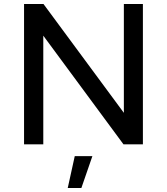

<svg xmlns="http://www.w3.org/2000/svg" viewBox="-20 -720 834 958"><path d="M598 -700H693V0H596L196 -542V0H100V-700H197L598 -157ZM318 218 353 59H441L386 218Z"/></svg>

Font: Montserrat arm
Style: Regular
Weight: 400
Designer: Julieta Ulanovsky
Foundry: Julieta Ulanovsky
Version: Version 6.000;PS 006.000;hotconv 1.0.88;makeotf.lib2.5.64775